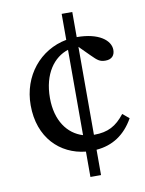

<svg xmlns="http://www.w3.org/2000/svg" viewBox="-85 -688 661 873"><g transform="rotate(-10 245.5 -251.5)"><path d="M261 125H310V8C385 2 443 -36 483 -107L453 -132C414 -82 375 -61 312 -61H310V-467L358 -419C385 -392 395 -384 421 -384C450 -384 464 -401 464 -426C464 -470 412 -512 310 -512V-628H261V-508C138 -485 50 -379 50 -243C50 -93 143 -4 261 8ZM142 -260C142 -373 195 -441 261 -462V-68C191 -89 142 -156 142 -260Z"/></g></svg>

Font: TPK Tissa Web Quiz
Style: Regular
Weight: 400
Designer: Jacques Le Bailly, Suppakit Chalermlarp | Katatrad Co.,Ltd.
Foundry: Jacques Le Bailly, Cadson Demak Co.,Ltd.
Version: Version 5.000;Glyphs 3.1.2 (3151)